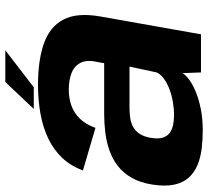

<svg xmlns="http://www.w3.org/2000/svg" viewBox="-50 -708 765 705"><g transform="rotate(-90 332.5 -355.5)"><path d="M206.5 6.5Q246.5 6.5 281 0Q315.5 -6.5 343 -17.2Q370.5 -28 389.5 -41.2Q408.5 -54.5 416.5 -68L419 0H559L624.5 -369.5Q639.5 -455.5 613 -505.5Q586.5 -555.5 524.8 -577Q463 -598.5 373.5 -598.5Q316.5 -598.5 266.2 -589.2Q216 -580 175.2 -560.2Q134.5 -540.5 105 -509.2Q75.5 -478 59 -433.5L215.5 -387.5Q228.5 -423.5 249.5 -445Q270.5 -466.5 297.8 -476Q325 -485.5 356 -485.5Q390 -485.5 416.2 -475.5Q442.5 -465.5 454.5 -442Q466.5 -418.5 457 -378.5L453 -355.5H266Q232 -355.5 197.8 -351.2Q163.5 -347 132.2 -336Q101 -325 75.2 -305Q49.5 -285 31.8 -253.8Q14 -222.5 7 -177Q0 -130 7.2 -97.5Q14.5 -65 33.2 -44.5Q52 -24 79.2 -12.8Q106.5 -1.5 139.2 2.5Q172 6.5 206.5 6.5ZM263 -99Q244.5 -99 227.5 -102.2Q210.5 -105.5 198 -114.2Q185.5 -123 180 -139.2Q174.5 -155.5 178.5 -182Q182.5 -208 192.8 -224Q203 -240 218 -248.5Q233 -257 251.2 -259.8Q269.5 -262.5 289.5 -262.5H440.5L419 -162.5Q412.5 -148.5 396.8 -136.8Q381 -125 359.2 -116.5Q337.5 -108 312.5 -103.5Q287.5 -99 263 -99ZM285 -614H364.5L500.5 -718.5H384Z"/></g></svg>

Font: Anybody UltraCondensed Thin
Style: Bold Italic
Weight: 700
Italic angle: -10°
Version: Version 1.111